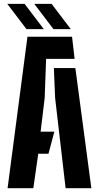

<svg xmlns="http://www.w3.org/2000/svg" viewBox="-20 -994 522 1014"><path d="M20 0 125 -800H360.5L374 -683H223.5L216 -477L194.5 -298.5H267L236 -182H182L156 0ZM326.5 0 271 -477.5 264.5 -634.5H378L462.5 0ZM120 -840 18.5 -973.5H110L211.5 -840ZM262.5 -840 161 -973.5H252.5L354 -840Z"/></svg>

Font: Big Shoulders Stencil Text Thin ExtraBold
Style: Regular
Weight: 800
Version: Version 2.001